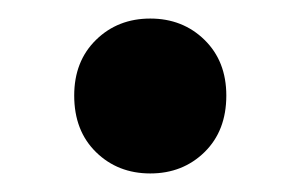

<svg xmlns="http://www.w3.org/2000/svg" viewBox="-20 -382 324 207"><path d="M142 -195Q107 -195 83.5 -218Q60 -241 60 -279Q60 -316 83.5 -339Q107 -362 142 -362Q177 -362 200.5 -339Q224 -316 224 -279Q224 -241 200.5 -218Q177 -195 142 -195Z"/></svg>

Font: Montserrat SemiBold
Style: Regular
Weight: 600
Designer: Julieta Ulanovsky
Foundry: Julieta Ulanovsky
Version: Version 9.000; ttfautohint (v1.8.4.7-5d5b)